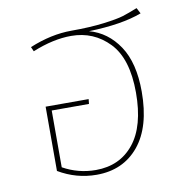

<svg xmlns="http://www.w3.org/2000/svg" viewBox="-73 -678 720 756"><g transform="rotate(-10 287.5 -300.5)"><path d="M322 -553Q395 -533 440 -465.5Q485 -398 485 -283Q485 -142 422.5 -66.5Q360 9 254 9Q173 9 102 -33V-290H274L272 -271H123V-44Q184 -10 254 -10Q350 -10 406 -79.5Q462 -149 462 -283Q462 -419 400.5 -483Q339 -547 249 -547Q177 -547 94 -513L86 -531Q173 -567 254 -567Q329 -567 384 -574Q439 -581 463 -588.5Q487 -596 522 -610L534 -587Q455 -557 322 -553Z"/></g></svg>

Font: FiraGO Thin
Style: Regular
Weight: 100
Designer: bBox Type
Foundry: bBox Type GmbH
Version: Version 1.001;PS 001.001;hotconv 1.0.88;makeotf.lib2.5.64775